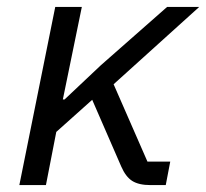

<svg xmlns="http://www.w3.org/2000/svg" viewBox="-20 -536 597 556"><path d="M36 0 140 -516H217L162 -248H167L272 -347L464 -516H557L309 -292L407 -68H473L460 0H416Q382 0 363 -12Q344 -24 331 -54L247 -247L143 -154L113 0Z"/></svg>

Font: Aneliza
Style: Italic
Weight: 400
Italic angle: -11.31°
Designer: Mike Abbink, Paul van der Laan, Pieter van Rosmalen
Foundry: Bold Monday
Version: Version 3.0